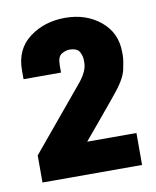

<svg xmlns="http://www.w3.org/2000/svg" viewBox="-59 -901 432 532"><g transform="rotate(-10 157.0 -635.0)"><path d="M155.3 -765.6Q145.5 -765.6 133.8 -758.8Q122.1 -752 122.1 -727.5V-707H16.6V-732.4Q16.6 -791 58.6 -822.8Q100.6 -854.5 159.2 -854.5Q217.8 -854.5 258.3 -821.3Q298.8 -788.1 298.8 -733.4V-723.6Q298.8 -710.9 293 -684.6Q287.1 -658.2 255.9 -621.1Q255.9 -621.1 245.6 -608.4Q235.4 -595.7 219.7 -577.1Q204.1 -558.6 188 -539.1Q171.9 -519.5 160.2 -505.9H298.8V-416H18.6V-492.2L168 -671.9Q190.4 -700.2 190.4 -722.7V-730.5Q190.4 -741.2 184.1 -753.4Q177.7 -765.6 155.3 -765.6Z"/></g></svg>

Font: Dinish
Style: Bold
Weight: 700
Designer: Bert Driehuis
Foundry: Playbeing
Version: Version 3.006; git-39231f3c-release